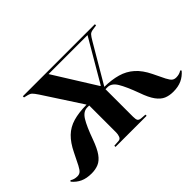

<svg xmlns="http://www.w3.org/2000/svg" viewBox="-131 -1050 1383 1383"><g transform="rotate(-45 561.0 -358.0)"><path d="M145 14Q94 14 58 -2.5Q22 -19 -5 -52L2 -60Q25 -44 57 -44Q76 -44 88.5 -54Q101 -64 116.5 -93.5Q132 -123 161 -183Q194 -251 234.5 -290Q275 -329 331.5 -345.5Q388 -362 469 -363L279 -655Q259 -685 248 -695.5Q237 -706 220 -710L187 -718V-730H921V-718L881 -712Q861 -709 850.5 -698Q840 -687 822 -656L650 -363Q724 -362 782 -345.5Q840 -329 884 -290Q928 -251 961 -183Q989 -123 1004.5 -93.5Q1020 -64 1032.5 -54Q1045 -44 1065 -44Q1096 -44 1120 -60L1127 -52Q1099 -19 1063 -2.5Q1027 14 977 14Q937 14 906 1Q875 -12 848.5 -48Q822 -84 798 -153Q762 -251 733.5 -298Q705 -345 665 -345H644V-65Q644 -36 651 -26.5Q658 -17 677 -15L718 -12V0H401V-12L447 -15Q465 -16 471.5 -34Q478 -52 478 -69V-345H458Q417 -345 388 -298Q359 -251 324 -153Q299 -84 273 -48Q247 -12 215.5 1Q184 14 145 14ZM634 -387H638L828 -712H431Z"/></g></svg>

Font: Literata 72pt
Style: Bold
Weight: 700
Designer: Latin by Veronika Burian and Jose Scaglione. Greek by Irene Vlachou. Cyrillic by Vera Evstafieva.
Foundry: TypeTogether
Version: Version 3.002